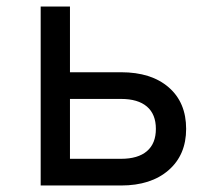

<svg xmlns="http://www.w3.org/2000/svg" viewBox="-20 -570 640 590"><path d="M105 0V-550H195V-348H352Q445 -348 498.5 -301.5Q552 -255 552 -174Q552 -94 498 -47Q444 0 352 0ZM195 -82H352Q404 -82 431.5 -105.5Q459 -129 459 -174Q459 -219 431.5 -242.5Q404 -266 352 -266H195Z"/></svg>

Font: JetBrains Mono
Style: Regular
Weight: 400
Monospace: yes
Designer: Philipp Nurullin, Konstantin Bulenkov
Foundry: JetBrains
Version: Version 2.305